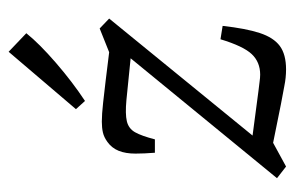

<svg xmlns="http://www.w3.org/2000/svg" viewBox="-139 -537 683 445"><g transform="rotate(-90 202.5 -314.5)"><path d="M39 7 12 -14 311 -379 312 -351 193 -363Q161 -366 144 -362Q127 -358 118.5 -343Q110 -328 102 -297H71Q70 -310 69.5 -321Q69 -332 69 -342Q69 -365 75.5 -381Q82 -397 96 -407Q107 -415 118 -417.5Q129 -420 143 -420Q160 -420 187 -417Q214 -414 239 -411L304 -403L359 -425L382 -403L85 -39L93 -73L214 -57Q224 -56 234.5 -54.5Q245 -53 252 -53Q281 -53 299.5 -72.5Q318 -92 334 -145L365 -140Q359 -86 348.5 -54Q338 -22 318.5 -7.5Q299 7 264 7Q245 7 225.5 3Q206 -1 183 -5L94 -23ZM172 -480 305 -636 348 -595Q324 -565 279.5 -526.5Q235 -488 191 -459Z"/></g></svg>

Font: Rasa Light
Style: Italic
Weight: 300
Italic angle: -7.10001°
Designer: Anna Giedrys (Yrsa+Rasa design), David Brezina (Yrsa art-direction, Rasa art-direction, design)
Foundry: Rosetta Type Foundry
Version: Version 2.004